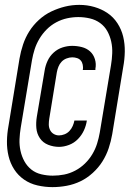

<svg xmlns="http://www.w3.org/2000/svg" viewBox="-20 -735 540 787"><path d="M222 -133Q199 -133 177.5 -141.5Q156 -150 143.5 -168.5Q131 -187 129 -210Q127 -233 131 -257L163 -446Q166 -466 175 -485.5Q184 -505 200 -519.5Q216 -534 236 -540.5Q256 -547 276 -547Q296 -547 315.5 -542Q335 -537 349 -524.5Q363 -512 369 -492.5Q375 -473 371 -453Q371 -452 371 -450.5Q371 -449 371 -448H319Q319 -449 319 -449.5Q319 -450 320 -450Q321 -460 319 -470Q317 -480 311 -487Q305 -494 295.5 -497Q286 -500 276 -500Q265 -500 253 -495.5Q241 -491 232.5 -482Q224 -473 219.5 -461.5Q215 -450 213 -439L182 -249Q180 -237 180 -225Q180 -213 185 -202.5Q190 -192 200 -186Q210 -180 222 -180Q233 -180 244.5 -184.5Q256 -189 264.5 -198Q273 -207 278 -218.5Q283 -230 285 -241H336Q333 -220 324 -200.5Q315 -181 299.5 -165Q284 -149 263 -141Q242 -133 222 -133ZM195 32Q164 32 133.5 25Q103 18 78.5 1Q54 -16 38 -41Q22 -66 15 -95.5Q8 -125 8.5 -156.5Q9 -188 15 -220L60 -495Q65 -524 74.5 -552.5Q84 -581 100 -606.5Q116 -632 139.5 -653.5Q163 -675 190.5 -688Q218 -701 246.5 -708Q275 -715 305 -715Q305 -715 305 -715Q305 -715 305 -715Q337 -715 366.5 -706.5Q396 -698 420.5 -681.5Q445 -665 461.5 -639.5Q478 -614 485 -584.5Q492 -555 491.5 -523.5Q491 -492 485 -460L440 -185Q435 -156 425.5 -127.5Q416 -99 400 -73.5Q384 -48 360.5 -26.5Q337 -5 310 8Q283 21 253.5 26.5Q224 32 195 32ZM196 -15Q220 -15 243 -19.5Q266 -24 288 -35.5Q310 -47 328 -64.5Q346 -82 358.5 -103Q371 -124 378 -146.5Q385 -169 389 -192L435 -468Q439 -492 440 -516.5Q441 -541 436 -564Q431 -587 420 -607Q409 -627 390.5 -640.5Q372 -654 348.5 -659.5Q325 -665 301 -665Q278 -665 255 -660Q232 -655 210.5 -643.5Q189 -632 171.5 -614.5Q154 -597 141.5 -576Q129 -555 122 -533Q115 -511 111 -488L65 -212Q61 -188 60 -164Q59 -140 64 -117Q69 -94 80 -74Q91 -54 108.5 -40Q126 -26 149.5 -20.5Q173 -15 196 -15Z"/></svg>

Font: Iosevka Curly Light Oblique
Style: Regular
Weight: 300
Italic angle: -9°
Monospace: yes
Designer: Belleve Invis
Foundry: Belleve Invis
Version: Version 11.1.0; ttfautohint (v1.8.3)